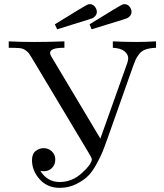

<svg xmlns="http://www.w3.org/2000/svg" viewBox="-20 -882 790 924"><path d="M22 -652V-683Q78 -680 145 -680Q218 -680 290 -683V-652H286Q221 -652 221 -627Q221 -618 236 -595L463 -215L593 -580Q597 -594 597 -602Q597 -620 579.5 -635Q562 -650 523 -652V-683Q582 -680 639 -680Q677 -680 731 -683V-652Q701 -651 681 -644Q661 -637 649.5 -621.5Q638 -606 633.5 -596.5Q629 -587 621 -565L499 -220Q484 -179 476 -157.5Q468 -136 446.5 -96Q425 -56 403 -34.5Q381 -13 345.5 4.5Q310 22 267 22Q208 22 171 -19Q134 -60 134 -111Q134 -142 152 -155.5Q170 -169 190 -169Q213 -169 229.5 -153.5Q246 -138 246 -114Q246 -90 230.5 -74Q215 -58 190 -58Q184 -58 174 -60Q208 -6 267 -6Q327 -6 374.5 -49.5Q422 -93 422 -116Q422 -122 401 -156L137 -597Q124 -619 119.5 -625Q115 -631 103 -640Q91 -649 74 -650.5Q57 -652 26 -652ZM244 -765Q394 -858 404 -861Q407 -862 412 -862Q427 -862 436.5 -850Q446 -838 446 -825Q446 -813 438 -804.5Q430 -796 424 -794Q418 -792 403 -787L255 -741ZM411 -765Q561 -858 571 -861Q574 -862 579 -862Q594 -862 603.5 -850Q613 -838 613 -825Q613 -813 605 -804.5Q597 -796 591 -794Q585 -792 570 -787Q428 -743 421 -741Z"/></svg>

Font: CMU Serif
Style: Roman
Weight: 500
Version: Version 0.7.0